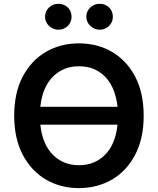

<svg xmlns="http://www.w3.org/2000/svg" viewBox="-20 -961 815 991"><path d="M53.3 -363.6Q53.3 -481.5 96.9 -565Q119 -607.2 149.3 -639.4Q179.7 -671.5 217 -693.4Q254.3 -715.2 297.2 -726.2Q340.2 -737.2 387.4 -737.2Q434.7 -737.2 477.6 -726.2Q520.6 -715.2 557.9 -693.4Q595.2 -671.5 625.5 -639.4Q655.9 -607.2 677.9 -565Q721.6 -481.5 721.6 -363.6Q721.6 -304 710.6 -254.3Q699.6 -204.5 677.9 -162.6Q656.2 -120.7 626.1 -88.6Q595.9 -56.5 558.8 -34.6Q521.7 -12.8 478.3 -1.4Q435 9.9 387.4 9.9Q340.2 9.9 297.1 -1.2Q253.9 -12.4 216.8 -34.3Q179.7 -56.1 149.3 -88.4Q119 -120.7 96.9 -163Q53.3 -246.8 53.3 -363.6ZM586.6 -409.8Q582 -453.1 568 -491.1Q554 -529.1 529.5 -557.5Q505 -585.9 469.6 -602.5Q434.3 -619 387.4 -619Q306.8 -619 253.2 -565.3Q198.9 -511 188.2 -409.8ZM253.2 -161.9Q306.8 -108.3 387.4 -108.3Q468.4 -108.3 522 -161.9Q576 -215.9 586.6 -317.5H188.2Q198.9 -215.9 253.2 -161.9ZM425.4 -874.3Q425.4 -888.8 430.9 -901.1Q436.4 -913.4 445.8 -922.2Q455.3 -931.1 467.7 -936.3Q480.1 -941.4 494.3 -941.4Q508.9 -941.4 521.3 -936.4Q533.7 -931.5 543 -922.6Q552.2 -913.7 557.4 -901.3Q562.5 -888.8 562.5 -874.3Q562.5 -860.1 557.2 -847.8Q551.8 -835.6 542.4 -826.7Q533 -817.8 520.6 -812.7Q508.2 -807.5 494.3 -807.5Q480.5 -807.5 468 -812.9Q455.6 -818.2 446.2 -827.2Q436.8 -836.3 431.1 -848.4Q425.4 -860.4 425.4 -874.3ZM281.2 -941.4Q295.8 -941.4 308.2 -936.4Q320.7 -931.5 329.9 -922.6Q339.1 -913.7 344.3 -901.3Q349.4 -888.8 349.4 -874.3Q349.4 -860.1 344.1 -847.8Q338.8 -835.6 329.4 -826.7Q320 -817.8 307.5 -812.7Q295.1 -807.5 281.2 -807.5Q267.4 -807.5 255 -812.9Q242.5 -818.2 233.1 -827.2Q223.7 -836.3 218 -848.4Q212.4 -860.4 212.4 -874.3Q212.4 -888.8 217.9 -901.1Q223.4 -913.4 232.8 -922.2Q242.2 -931.1 254.6 -936.3Q267 -941.4 281.2 -941.4Z"/></svg>

Font: Inter P Semi Bold
Style: Regular
Weight: 600
Designer: Rasmus Andersson
Foundry: rsms
Version: Version 3.018;git-588b23468